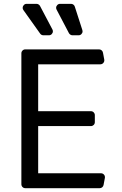

<svg xmlns="http://www.w3.org/2000/svg" viewBox="-20 -986 638 1006"><path d="M92 -21V-706.7Q92 -715.2 98 -721.2Q104 -727.3 112.6 -727.3H498.9Q506.4 -727.3 512.3 -722.5Q518.1 -717.7 519.5 -710.2L526.3 -673.7Q526.6 -672.6 526.6 -670.1Q526.6 -661.6 520.6 -655.4Q514.6 -649.1 505.7 -649.1H180V-403.4H456.3Q464.8 -403.4 470.9 -397.4Q476.9 -391.3 476.9 -382.8V-346.2Q476.9 -337.4 470.9 -331.3Q464.8 -325.3 456.3 -325.3H180V-78.1H509.2Q517.8 -78.1 523.8 -72.1Q529.8 -66.1 529.8 -57.5Q529.8 -55 529.5 -53.6L522.7 -17Q521.3 -9.6 515.6 -4.8Q509.9 0 502.5 0H112.6Q104 0 98 -6Q92 -12.1 92 -21ZM207.4 -801.1H236.2Q245 -801.1 251.1 -807.4Q257.1 -813.6 257.1 -822.1Q257.1 -827.1 254.6 -831.7L189.6 -954.9Q186.8 -959.9 181.8 -962.9Q176.8 -965.9 171.2 -965.9H119.7Q110.8 -965.9 104.8 -959.5Q98.7 -953.1 98.7 -945Q98.7 -938.9 102.6 -933.2L190.3 -810Q193.2 -805.8 197.8 -803.4Q202.4 -801.1 207.4 -801.1ZM341.3 -812.1Q344.1 -807.2 349.1 -804.2Q354 -801.1 359.7 -801.1H391.7Q400.6 -801.1 406.6 -807.4Q412.6 -813.6 412.6 -821.7Q412.6 -824.9 411.6 -828.1L371.8 -951.7Q369.7 -958.1 364.2 -962Q358.7 -965.9 351.9 -965.9H295.1Q286.2 -965.9 280.2 -959.7Q274.1 -953.5 274.1 -945Q274.1 -940 276.6 -935.4Z"/></svg>

Font: DeltaSans
Style: Regular
Weight: 400
Designer: Rasmus Andersson
Foundry: rsms
Version: Version 3.012